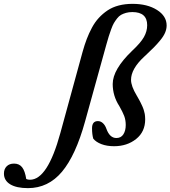

<svg xmlns="http://www.w3.org/2000/svg" viewBox="-289 -745 881 993"><path d="M-144.5 228Q-203.6 228 -236.1 208.3Q-268.6 188.5 -268.6 152.8Q-268.6 129.4 -254.6 115.2Q-240.7 101.1 -216.3 101.1Q-189.5 101.1 -174.6 120.1Q-159.7 139.2 -153.3 180.7Q-145.5 184.6 -133.8 184.6Q-43 184.6 22.9 -56.2L138.2 -477.1Q148.4 -513.7 159.7 -543.2Q170.9 -572.8 186.5 -601.8Q202.1 -630.9 222.2 -652.6Q242.2 -674.3 267.3 -691.2Q292.5 -708 325.2 -716.6Q357.9 -725.1 396.5 -725.1Q473.1 -725.1 522.9 -693.6Q572.8 -662.1 572.8 -613.3Q572.8 -594.7 564.9 -576.2Q557.1 -557.6 540 -536.9Q522.9 -516.1 507.1 -500.2Q491.2 -484.4 463.4 -458Q459 -454.1 456.5 -451.7Q388.7 -388.7 388.7 -332Q388.7 -299.8 418 -251Q418.9 -249.5 424.6 -239.5Q430.2 -229.5 431.4 -227.3Q432.6 -225.1 437.3 -216.1Q441.9 -207 443.1 -204.1Q444.3 -201.2 448.2 -193.1Q452.1 -185.1 453.1 -180.7Q454.1 -176.3 456.5 -168.7Q459 -161.1 459.7 -155.5Q460.4 -149.9 461.2 -142.6Q461.9 -135.3 461.9 -127.9Q461.9 -63.5 415 -26.1Q368.2 11.2 300.8 11.2Q263.7 11.2 235.6 0.5Q207.5 -10.3 193.4 -27.8Q187 -49.8 187 -81.5Q187 -118.7 217.3 -118.7Q231.9 -118.7 243.4 -107.9Q254.9 -97.2 261.2 -79.1Q278.3 -31.2 313 -31.2Q336.9 -31.2 349.1 -50.3Q361.3 -69.3 361.3 -98.6Q361.3 -124 353.5 -144.8Q345.7 -165.5 328.1 -196.3Q293.9 -249 293.9 -310.5Q293.9 -385.7 394.5 -482.4Q438.5 -523.4 455.3 -553.2Q472.2 -583 472.2 -614.7Q472.2 -682.6 395.5 -682.6Q377.4 -682.6 362.8 -678.5Q348.1 -674.3 337.2 -668.2Q326.2 -662.1 316.4 -649.4Q306.6 -636.7 300 -625.5Q293.5 -614.3 285.9 -593.5Q278.3 -572.8 273.4 -556.9Q268.6 -541 260.7 -513.2L150.9 -116.7Q102.5 58.6 31.5 143.3Q-39.6 228 -144.5 228Z"/></svg>

Font: Elstob 8pt
Style: Bold Italic
Weight: 700
Italic angle: -20°
Designer: Peter S. Baker
Version: Version 1.015